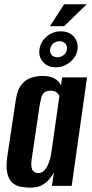

<svg xmlns="http://www.w3.org/2000/svg" viewBox="-20 -848 418 876"><path d="M118.5 8Q97.2 8 75.4 4.1Q53.6 0.3 37.1 -13.6Q20.6 -27.5 13.5 -57.2Q6.3 -86.8 14 -138.7L51.5 -388.8Q59.1 -440.3 80 -464.1Q100.9 -487.9 126.6 -494.7Q152.3 -501.6 173.5 -501.6Q210.3 -501.6 230.9 -488.7Q251.5 -475.8 258.5 -457.7L263.5 -495H377.1L307.1 0H216.7L226.3 -61.6Q218.3 -46.8 205.3 -30.8Q192.4 -14.8 171.5 -3.4Q150.6 8 118.5 8ZM154 -58.4Q167.4 -58.4 177.1 -65.9Q186.8 -73.4 193.5 -85.4Q200.1 -97.5 204.6 -111Q209.2 -124.6 211.6 -136.5Q214 -148.5 215 -156.5L251.1 -410.4Q249.1 -413.3 245.5 -418.9Q242 -424.5 234 -429.3Q226.1 -434.1 210.6 -434.1Q192.5 -434.1 182.9 -426.6Q173.3 -419.1 169 -404Q164.8 -388.9 160.5 -364.7L123.9 -117.6Q121.6 -99.3 123.4 -87.5Q125.1 -75.6 129.9 -69.5Q134.7 -63.4 141.1 -60.9Q147.4 -58.4 154 -58.4ZM235.3 -540.9Q197.8 -540.9 176.6 -564.8Q155.3 -588.7 160 -622.2Q164.7 -657.3 192.6 -681.2Q220.5 -705.1 258 -705.1Q295 -705.1 316.7 -680.9Q338.3 -656.6 333.6 -622.2Q328.9 -588.7 299.8 -564.8Q270.7 -540.9 235.3 -540.9ZM241.7 -586.9Q258.5 -586.9 270.9 -596.9Q283.3 -607 285 -622.2Q287.3 -639.4 277.8 -649.6Q268.4 -659.9 251.6 -659.9Q234.8 -659.9 222.9 -649.6Q211 -639.4 208.6 -622.2Q207 -607 215.9 -596.9Q224.9 -586.9 241.7 -586.9ZM207.8 -728.4 272.5 -828.4H375.5L272.6 -728.4Z"/></svg>

Font: Alumni Sans Thin
Style: Italic
Weight: 100
Italic angle: -8°
Designer: Robert E. Leuschke
Foundry: Robert E. Leuschke
Version: Version 1.016